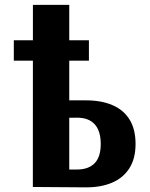

<svg xmlns="http://www.w3.org/2000/svg" viewBox="-20 -781 626 802"><path d="M117.2 0 117.5 -760.7H269.3V-325L198.7 -361.8H339.3Q403.4 -361.8 449.9 -341.8Q496.4 -321.8 521.3 -281.5Q546.2 -241.1 546.2 -179.6Q546.2 -118.6 520.5 -78.3Q494.8 -37.9 448.2 -18Q401.6 1.8 339 1.6ZM269.3 -6.7 133.9 -72.4 301.3 -72.9Q349.3 -72.9 375.1 -99Q400.8 -125.1 400.8 -179.6Q400.8 -234.2 375.5 -261.9Q350.2 -289.7 301.3 -289.4L233.8 -288.9L269.3 -352.7ZM37.7 -527.5V-612.7H351.4V-527.5Z"/></svg>

Font: Russolo 10pt ExtraLight
Style: Regular
Weight: 200
Designer: Micah Stupak-Hahn
Version: Version 1.000